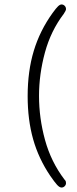

<svg xmlns="http://www.w3.org/2000/svg" viewBox="-20 -679 344 861"><path d="M104 -248Q104 -142 128.5 -55Q153 32 205 109Q225 138 236 150Q247 162 256 162Q264 162 270 156Q276 150 276 142Q276 138 275 134.5Q274 131 269 126Q209 47 182 -51Q155 -149 155 -249Q155 -346 181.5 -443.5Q208 -541 266 -617Q276 -632 276 -638Q276 -647 270 -653Q264 -659 256 -659Q249 -659 240.5 -651Q232 -643 216 -621Q159 -542 131.5 -451Q104 -360 104 -248Z"/></svg>

Font: Beiruti Light
Style: Regular
Weight: 300
Designer: Arlette Boutros
Foundry: Boutros
Version: Version 1.41